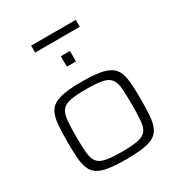

<svg xmlns="http://www.w3.org/2000/svg" viewBox="-198 -985 1056 1128"><g transform="rotate(-30 330.5 -421.0)"><path d="M330 8Q259 8 212.5 1Q166 -6 139.5 -23Q113 -40 100.5 -70Q88 -100 84.5 -145.5Q81 -191 81 -254Q81 -318 84.5 -363.5Q88 -409 100.5 -439Q113 -469 139.5 -486Q166 -503 212.5 -510.5Q259 -518 330 -518Q402 -518 448 -510.5Q494 -503 521 -486Q548 -469 560.5 -439Q573 -409 576.5 -363.5Q580 -318 580 -254Q580 -191 576.5 -145.5Q573 -100 560.5 -70Q548 -40 521 -23Q494 -6 448 1Q402 8 330 8ZM330 -43Q401 -43 439.5 -51Q478 -59 495 -81Q512 -103 515.5 -145Q519 -187 519 -254Q519 -322 515.5 -364Q512 -406 495 -428.5Q478 -451 439.5 -459Q401 -467 330 -467Q260 -467 221.5 -459Q183 -451 166 -428.5Q149 -406 145 -364Q141 -322 141 -254Q141 -187 145 -145Q149 -103 166 -81Q183 -59 221.5 -51Q260 -43 330 -43ZM299 -638V-709H361V-638ZM179 -803V-850H482V-803Z"/></g></svg>

Font: Saira Expanded Light
Style: Regular
Weight: 300
Width: 7
Designer: Hector Gatti with collaboration of the Omnibus-Type team
Foundry: Omnibus-Type
Version: Version 1.101